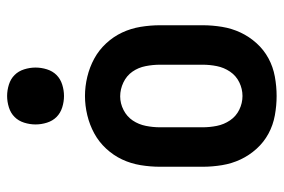

<svg xmlns="http://www.w3.org/2000/svg" viewBox="-149 -641 798 540"><g transform="rotate(-90 250.0 -371.0)"><path d="M250 8Q223 8 195.5 3Q168 -2 144 -15Q120 -28 101.5 -48.5Q83 -69 71.5 -93.5Q60 -118 55.5 -145.5Q51 -173 51 -200V-320Q51 -347 55.5 -374.5Q60 -402 71.5 -426.5Q83 -451 102 -471.5Q121 -492 145 -505Q169 -518 196 -524.5Q223 -531 250 -531Q277 -531 304 -524.5Q331 -518 355 -505Q379 -492 398 -471.5Q417 -451 428.5 -426.5Q440 -402 444.5 -374.5Q449 -347 449 -320V-200Q449 -173 444.5 -145.5Q440 -118 428.5 -93.5Q417 -69 398.5 -48.5Q380 -28 356 -15Q332 -2 304.5 3Q277 8 250 8ZM250 -88Q270 -88 288.5 -97Q307 -106 318.5 -123Q330 -140 334 -160Q338 -180 338 -200V-320Q338 -340 334 -360.5Q330 -381 318.5 -397.5Q307 -414 288 -423Q269 -432 249 -432Q229 -432 210.5 -422.5Q192 -413 181 -396.5Q170 -380 166 -360Q162 -340 162 -320V-200Q162 -180 166 -160Q170 -140 181.5 -123Q193 -106 211.5 -97Q230 -88 250 -88ZM250 -590Q234 -590 218 -595Q202 -600 191 -611Q180 -622 175 -638Q170 -654 170 -670Q170 -686 175 -702Q180 -718 191 -729Q202 -740 218 -745Q234 -750 250 -750Q266 -750 282 -745Q298 -740 309 -729Q320 -718 325 -702Q330 -686 330 -670Q330 -654 325 -638Q320 -622 309 -611Q298 -600 282 -595Q266 -590 250 -590Z"/></g></svg>

Font: Iosevka SS08 Regular
Style: Bold
Weight: 700
Monospace: yes
Designer: Belleve Invis
Foundry: Belleve Invis
Version: Version 16.3.4; ttfautohint (v1.8.4)